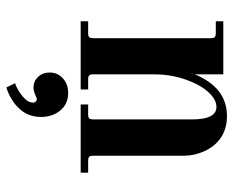

<svg xmlns="http://www.w3.org/2000/svg" viewBox="-86 -422 746 614"><g transform="rotate(90 287.0 -115.0)"><path d="M47.9 0V-23.9H85.9Q95.2 -23.9 98.6 -27.3Q102.1 -30.8 102.1 -40V-416Q102.1 -425.3 98.6 -428.7Q95.2 -432.1 85.9 -432.1H47.9V-456.1H217.8V-365.2Q260.3 -467.8 351.1 -467.8Q394 -467.8 423.8 -445.8Q448.7 -427.7 463.4 -395.8Q478 -363.8 478 -330.1V-40Q478 -30.8 481.4 -27.3Q484.9 -23.9 494.1 -23.9H532.2V0H314V-23.9H346.2Q355.5 -23.9 358.6 -27.3Q361.8 -30.8 361.8 -40V-356.9Q361.8 -434.1 321.8 -434.1Q297.9 -434.1 273.9 -407.5Q250 -380.9 233.9 -334.2Q217.8 -287.6 217.8 -235.8V-40Q217.8 -30.8 221.2 -27.3Q224.6 -23.9 233.9 -23.9H266.1V0ZM277.8 40Q312 40 333 64.9Q354 89.8 354 127Q354 167.5 327.9 195.8Q301.8 224.1 259.8 237.8L246.1 210Q269 201.7 288.6 185.3Q308.1 168.9 308.1 152.8Q308.1 146.5 304.4 143.3Q300.8 140.1 296.9 140.1Q294.4 140.1 282.5 145.5Q270.5 150.9 259.8 150.9Q239.7 150.9 225.8 136.2Q211.9 121.6 211.9 99.1Q211.9 73.7 230.5 56.9Q249 40 277.8 40Z"/></g></svg>

Font: Flanker Steampunk
Style: Bold
Weight: 700
Designer: Alexey Kryukov, Leonardo Di Lena
Foundry: Alexey Kryukov, Leonardo Di Lena
Version: 1.210